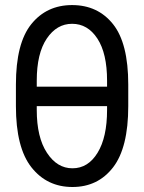

<svg xmlns="http://www.w3.org/2000/svg" viewBox="-20 -742 580 772"><path d="M495.7 -402V-315.3Q495.7 -148.1 434.7 -69.1Q373.6 9.9 271.3 9.9Q169 9.9 106.5 -69.1Q44 -148.1 44 -315.3V-402Q44 -568.2 105.8 -644.9Q167.6 -721.6 269.9 -721.6Q373.2 -721.6 434.5 -644.9Q495.7 -568.2 495.7 -402ZM127.8 -393.5H410.5V-417.6Q410.5 -527.3 371.6 -586.8Q332.7 -646.3 269.9 -646.3Q208.1 -646.3 168 -586.8Q127.8 -527.3 127.8 -417.6ZM410.5 -299.7V-315.3H127.8V-299.7Q127.8 -190 168.7 -127.7Q209.5 -65.3 271.3 -65.3Q334.2 -65.3 372.3 -127.7Q410.5 -190 410.5 -299.7Z"/></svg>

Font: Inter Zeller
Style: Regular
Weight: 400
Designer: Rasmus Andersson; Joe Bland
Foundry: zeller
Version: Version 3.015;git-dec3a8cb1